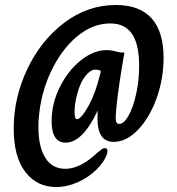

<svg xmlns="http://www.w3.org/2000/svg" viewBox="-20 -604 711 770"><path d="M35 -89Q35 -212 89.5 -327Q144 -442 238 -513Q332 -584 445 -584Q540 -584 588 -530.5Q636 -477 636 -372Q636 -288 608 -210Q580 -132 533.5 -83.5Q487 -35 436 -35Q371 -35 371 -128Q371 -148 372 -159H371Q311 -32 243 -32Q187 -32 187 -119Q187 -188 219.5 -254Q252 -320 303.5 -361.5Q355 -403 408 -403Q426 -403 443 -398Q446 -397 456 -395Q466 -393 479 -393Q454 -252 446 -166L444 -134Q444 -118 447.5 -112.5Q451 -107 458 -107Q477 -107 495.5 -140Q514 -173 526 -227Q538 -281 538 -340Q538 -426 509.5 -468Q481 -510 422 -510Q351 -510 288 -457Q225 -404 183.5 -315Q142 -226 135 -124Q134 -114 134 -95Q134 -16 161.5 28.5Q189 73 242 73Q303 73 372 7Q384 -3 389.5 -6.5Q395 -10 401 -10Q411 -10 411 2Q411 8 408 17Q396 48 365 78Q334 108 291.5 127Q249 146 205 146Q128 146 81.5 85.5Q35 25 35 -89ZM336 -181Q352 -212 361.5 -238.5Q371 -265 382 -308Q384 -316 384 -321Q380 -321 374.5 -323Q369 -325 363 -325Q338 -325 312 -284Q298 -260 288.5 -223Q279 -186 279 -154Q279 -126 289 -126Q305 -126 336 -181Z"/></svg>

Font: Charm
Style: Bold
Weight: 700
Designer: Katatrad Aksorn Co.,Ltd.
Foundry: Cadson Demak Co.,Ltd.
Version: Version 1.001